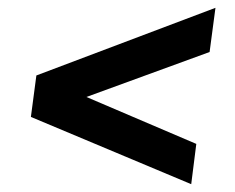

<svg xmlns="http://www.w3.org/2000/svg" viewBox="-20 -592 602 491"><path d="M482 -224 201 -344 516 -459 531 -572 73 -399 59 -293 469 -121Z"/></svg>

Font: United Sans SemiBold
Style: Italic
Weight: 600
Italic angle: -8°
Designer: Pablo Impallari, Rodrigo Fuenzalida (Modified by Dan O. Williams)
Version: Version 1.000;PS 001.000;hotconv 1.0.88;makeotf.lib2.5.64775